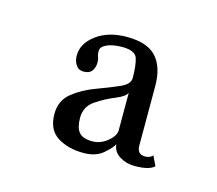

<svg xmlns="http://www.w3.org/2000/svg" viewBox="-45 -809 337 298"><g transform="rotate(15 123.5 -660.0)"><path d="M108.5 -564.5Q84 -564.5 66.8 -575.2Q49.5 -586 49.5 -611.5Q49.5 -633 65 -645.5Q80.5 -658 101 -665.5Q121.5 -673 137 -679.8Q152.5 -686.5 152.5 -696.5Q152.5 -716.5 149 -727.8Q145.5 -739 124.5 -739Q110 -739 100.2 -734.8Q90.5 -730.5 90.5 -723.5Q90.5 -718 92 -714.5Q93.5 -711 93.5 -705.5Q93.5 -698 89.5 -692.2Q85.5 -686.5 76 -686.5Q68 -686.5 63.8 -692.8Q59.5 -699 59.5 -708Q59.5 -727.5 78.8 -741.8Q98 -756 127.5 -756Q160.5 -756 175 -740Q189.5 -724 189.5 -693.5V-598Q189.5 -584 202.5 -584Q210.5 -584 214.5 -589L222 -573.5Q214 -565.5 190.5 -565.5Q177 -565.5 166.2 -572.2Q155.5 -579 154.5 -591Q152 -585 140.2 -574.8Q128.5 -564.5 108.5 -564.5ZM117.5 -585.5Q130 -585.5 141.2 -594.5Q152.5 -603.5 152.5 -613V-673Q150 -666.5 134.5 -660.2Q119 -654 104.2 -644Q89.5 -634 89.5 -616Q89.5 -600.5 95.5 -593Q101.5 -585.5 117.5 -585.5Z"/></g></svg>

Font: Imbue 50pt ExtraLight
Style: Regular
Weight: 200
Designer: Tyler Finck
Foundry: Etcetera Type Company
Version: Version 1.102; ttfautohint (v1.8.3)